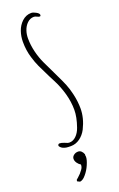

<svg xmlns="http://www.w3.org/2000/svg" viewBox="-187 -815 677 1093"><g transform="rotate(-20 151.5 -269.0)"><path d="M67 14Q55 8 49 -3Q49 -15 60 -15Q71 -15 88 -8Q104 0 115 0Q137 0 155.5 -18Q174 -36 184 -65Q204 -122 204 -166Q204 -215 190 -265Q176 -315 153 -359Q148 -370 136 -392Q111 -442 98 -470Q85 -498 75 -532Q61 -577 61 -629Q61 -662 71.5 -692.5Q82 -723 105 -745Q130 -768 161 -768Q173 -768 190 -758.5Q207 -749 207 -740Q207 -732 201 -732Q195 -732 185 -737Q176 -742 168 -742Q145 -742 127.5 -725Q110 -708 102 -683Q95 -662 95 -637Q95 -598 105 -556.5Q115 -515 132 -479L167 -406L177 -385Q198 -342 209.5 -314Q221 -286 229 -251Q240 -204 240 -161Q240 -103 210 -43Q195 -14 170 4Q145 22 115 22Q97 22 87.5 20.5Q78 19 67 14ZM79 222 81 213Q87 209 109 187Q127 166 130 157Q133 150 133 140Q120 132 112 120Q104 108 104 96Q104 83 115.5 74Q127 65 142 65Q164 65 175 94L173 97Q175 99 175 109Q175 126 162.5 155Q150 184 131 206Q113 228 95 230Z"/></g></svg>

Font: Amatic SC
Style: Regular
Weight: 400
Designer: Multiple Designers
Foundry: Vernon Adams
Version: Version 2.505